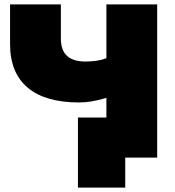

<svg xmlns="http://www.w3.org/2000/svg" viewBox="-20 -720 800 877"><path d="M341 -252C380 -252 420 -259 466 -273V-183H336V137H552V0H698V-700H466V-454C440 -444 408 -439 371 -439C295 -439 258 -473 258 -544V-700H26V-518C26 -344 135 -252 341 -252Z"/></svg>

Font: Chess Sans Black
Style: Regular
Weight: 900
Designer: Wolf Bōese
Foundry: Wolf Bōese
Version: Version 7.223;Glyphs 3.3 (3306)